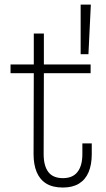

<svg xmlns="http://www.w3.org/2000/svg" viewBox="-20 -810 464 838"><path d="M170.5 -137.5Q170.5 -86.5 190.8 -59.5Q211 -32.5 255 -32.5Q297.5 -32.5 318.5 -59.8Q339.5 -87 339.5 -137.5V-184H380.5V-137.5Q380.5 -91 366.5 -58.2Q352.5 -25.5 324.5 -8.5Q296.5 8.5 254.5 8.5Q210 8.5 182 -8.8Q154 -26 140.2 -58.8Q126.5 -91.5 126.5 -137.5L127.5 -490.5H26V-528.5H127.5V-663.5H171.5V-528.5H375.5V-490.5H171.5ZM332 -790H376.5L366 -573.5H332Z"/></svg>

Font: Hepta Slab Light
Style: Regular
Weight: 300
Designer: Michael LaGattuta
Foundry: Michael LaGattuta
Version: Version 1.102